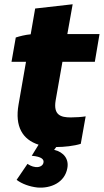

<svg xmlns="http://www.w3.org/2000/svg" viewBox="-20 -680 487 901"><path d="M54 -504 34 -390H102L67 -189C49 -86 86 -25 161 -1L129 51C177 55 187 69 184 83C182 96 168 106 147 104C129 102 117 94 109 89L58 164C83 183 119 196 156 200C218 205 284 177 296 109C304 67 280 34 234 23L244 10C281 10 327 5 359 -5L382 -134C365 -131 335 -129 312 -129C265 -129 230 -140 241 -208L273 -390H425L447 -520H296L321 -660L145 -640L124 -519C100 -517 72 -510 54 -504Z"/></svg>

Font: Fixel Display ExtraBold
Style: Italic
Weight: 800
Italic angle: -10°
Designer: AlfaBravo + MacPaw
Foundry: Kyrylo Tkachov, Marchela Mozhyna, Serhii Makarenko, Maria Weinstein, Zakhar Kryvoshyya
Version: Version 1.210;Glyphs 3.2 (3217)